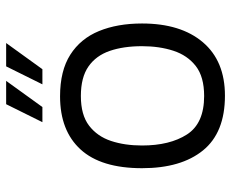

<svg xmlns="http://www.w3.org/2000/svg" viewBox="-82 -636 734 609"><g transform="rotate(-90 284.5 -332.0)"><path d="M285 15Q168 15 111.5 -54.5Q55 -124 55 -248Q55 -378 114.5 -443Q174 -508 283 -508Q364 -508 415 -475.5Q466 -443 490 -384.5Q514 -326 514 -248Q514 -125 454.5 -55Q395 15 285 15ZM284 -51Q345 -51 379 -77.5Q413 -104 427.5 -148.5Q442 -193 442 -248Q442 -307 427 -350.5Q412 -394 377.5 -418Q343 -442 284 -442Q224 -442 190 -416Q156 -390 141.5 -346.5Q127 -303 127 -248Q127 -160 162 -105.5Q197 -51 284 -51ZM321 -564 378 -679H452L369 -564ZM201 -564 258 -679H332L249 -564Z"/></g></svg>

Font: Maven Pro
Style: Regular
Weight: 400
Designer: Joe Prince
Foundry: Joe Prince
Version: Version 2.103